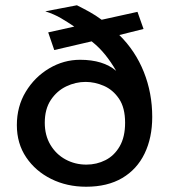

<svg xmlns="http://www.w3.org/2000/svg" viewBox="-20 -696 640 729"><path d="M307 13Q234 13 174.5 -16.5Q115 -46 79.5 -98.5Q44 -151 44 -221Q44 -292 78 -348Q112 -404 167 -436.5Q222 -469 284 -469Q372 -469 421 -427Q402 -460 379.5 -488Q357 -516 328 -539L186 -506L163 -573L262 -595Q237 -612 211.5 -627Q186 -642 152 -653L272 -676Q298 -663 320.5 -650.5Q343 -638 366 -621L502 -651L525 -586L433 -563Q494 -503 526 -423Q558 -343 558 -252Q558 -173 529 -113Q500 -53 444 -20Q388 13 307 13ZM308 -71Q347 -71 380.5 -88Q414 -105 434.5 -140.5Q455 -176 455 -230Q455 -287 432 -321Q409 -355 374.5 -370Q340 -385 305 -385Q267 -385 231.5 -368Q196 -351 173 -316.5Q150 -282 150 -230Q150 -182 171.5 -146Q193 -110 229 -90.5Q265 -71 308 -71Z"/></svg>

Font: Inconsolata Expanded SemiBold
Style: Regular
Weight: 600
Width: 7
Monospace: yes
Designer: Raph Levien, Cyreal, Brenton Simpson
Foundry: Raph Levien, Cyreal, Google
Version: Version 3.001; ttfautohint (v1.8.2.53-6de2)